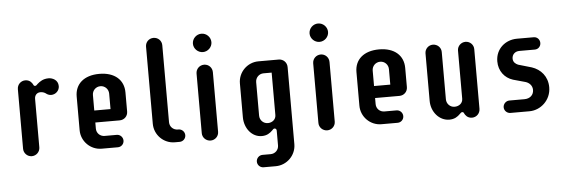

<svg xmlns="http://www.w3.org/2000/svg" viewBox="-57 -941 4021 1362"><g transform="rotate(-5 1953.5 -260.0)"><path d="M304.7 -530.3C265.6 -530.3 242.7 -513.7 223.6 -497.1C217.8 -491.2 212.9 -484.9 205.1 -484.9C196.8 -484.9 193.8 -491.2 191.4 -497.1C187.5 -504.9 173.3 -530.3 138.7 -530.3C106.9 -530.3 81.1 -504.9 81.1 -471.7V-47.9C81.1 -16.6 106.9 9.8 138.7 9.8C170.9 9.8 196.8 -16.6 196.8 -47.9V-393.1C196.8 -418.5 212.9 -437 238.3 -437C251.5 -437 263.7 -433.6 273.9 -426.8C283.2 -419.9 294.4 -411.1 313.5 -411.1C345.2 -411.1 372.1 -436.5 372.1 -468.8C372.1 -513.7 331.5 -530.3 304.7 -530.3Z M795.9 -43.9C795.9 -67.9 776.4 -88.4 752 -88.4H665.5C632.8 -88.4 607.9 -113.3 607.9 -145.5V-189H781.2C814 -189 839.4 -213.9 839.4 -246.6V-383.3C839.4 -471.7 775.4 -530.3 666 -530.3C555.2 -530.3 492.2 -471.7 492.2 -384.3V-144.5C492.2 -64.9 557.1 0 636.7 0H752C776.4 0 795.9 -19.5 795.9 -43.9ZM723.6 -384.3V-274.4H607.9V-384.3C607.9 -416.5 633.3 -442.4 666 -442.4C698.2 -442.4 723.6 -416.5 723.6 -384.3Z M1128.9 -693.4C1128.9 -726.1 1103.5 -751 1070.8 -751C1038.6 -751 1013.2 -726.1 1013.2 -693.4V-144.5C1013.2 -64.9 1078.1 0 1157.7 0H1191.4C1216.3 0 1235.8 -19.5 1235.8 -43.9C1235.8 -67.9 1216.3 -88.4 1191.4 -88.4H1186.5C1154.3 -88.4 1128.9 -113.3 1128.9 -145.5Z M1353.5 -47.4C1353.5 -16.1 1379.4 9.8 1412.1 9.8C1443.8 9.8 1469.7 -15.6 1469.7 -47.4V-471.7C1469.7 -504.9 1443.8 -530.3 1412.1 -530.3C1379.4 -530.3 1353.5 -504.9 1353.5 -471.7ZM1346.2 -685.1C1346.2 -649.9 1376.5 -620.1 1412.1 -620.1C1447.8 -620.1 1478 -649.9 1478 -685.1C1478 -721.7 1447.8 -751 1412.1 -751C1376.5 -751 1346.2 -721.7 1346.2 -685.1Z M2001 86.9V-461.9C2001 -495.1 1975.1 -520.5 1942.4 -520.5H1798.3C1718.8 -520.5 1653.8 -455.6 1653.8 -376V-134.8C1653.8 -55.7 1706.1 9.8 1776.4 9.8C1813 9.8 1835 -5.9 1852.5 -23.4C1857.9 -28.8 1862.8 -35.6 1870.1 -35.6C1876 -35.6 1884.8 -32.2 1884.8 -20V85.9C1884.8 117.7 1859.9 143.1 1827.1 143.1H1769.5C1745.1 143.1 1725.1 163.1 1725.1 187.5C1725.1 211.9 1745.1 231.4 1769.5 231.4H1856C1935.5 231.4 2001 166.5 2001 86.9ZM1769.5 -374.5C1769.5 -406.7 1794.9 -432.6 1827.1 -432.6H1884.8V-130.4C1884.8 -98.6 1857.9 -78.1 1827.1 -78.1C1794.9 -78.1 1769.5 -104 1769.5 -136.2Z M2184.1 -47.4C2184.1 -16.1 2210 9.8 2242.7 9.8C2274.4 9.8 2300.3 -15.6 2300.3 -47.4V-471.7C2300.3 -504.9 2274.4 -530.3 2242.7 -530.3C2210 -530.3 2184.1 -504.9 2184.1 -471.7ZM2176.8 -685.1C2176.8 -649.9 2207 -620.1 2242.7 -620.1C2278.3 -620.1 2308.6 -649.9 2308.6 -685.1C2308.6 -721.7 2278.3 -751 2242.7 -751C2207 -751 2176.8 -721.7 2176.8 -685.1Z M2788.1 -43.9C2788.1 -67.9 2768.6 -88.4 2744.1 -88.4H2657.7C2625 -88.4 2600.1 -113.3 2600.1 -145.5V-189H2773.4C2806.2 -189 2831.5 -213.9 2831.5 -246.6V-383.3C2831.5 -471.7 2767.6 -530.3 2658.2 -530.3C2547.4 -530.3 2484.4 -471.7 2484.4 -384.3V-144.5C2484.4 -64.9 2549.3 0 2628.9 0H2744.1C2768.6 0 2788.1 -19.5 2788.1 -43.9ZM2715.8 -384.3V-274.4H2600.1V-384.3C2600.1 -416.5 2625.5 -442.4 2658.2 -442.4C2690.4 -442.4 2715.8 -416.5 2715.8 -384.3Z M3273.4 -530.3C3241.2 -530.3 3215.3 -504.4 3215.3 -473.1V-130.4C3215.3 -97.7 3188 -78.1 3156.7 -78.1C3125 -78.1 3099.6 -104 3099.6 -136.2V-473.1C3099.6 -504.9 3073.7 -530.3 3041 -530.3C3009.3 -530.3 2983.9 -504.4 2983.9 -473.1V-134.8C2983.9 -55.7 3041 9.8 3111.8 9.8C3148.9 9.8 3171.4 -5.9 3188.5 -23.4C3194.8 -28.8 3199.2 -35.6 3207 -35.6C3215.3 -35.6 3218.8 -29.3 3220.7 -23.4C3225.1 -15.6 3238.8 9.8 3273.4 9.8C3305.2 9.8 3331.1 -15.6 3331.1 -48.8V-473.1C3331.1 -504.9 3305.2 -530.3 3273.4 -530.3Z M3502.9 -43.9C3502.9 -19.5 3523.4 0 3547.4 0H3683.1C3762.7 0 3837.4 -65.9 3837.4 -157.2C3837.4 -234.9 3789.1 -288.1 3726.6 -308.6L3630.9 -336.4C3613.3 -344.2 3596.2 -356.9 3596.2 -382.8C3596.2 -410.2 3616.2 -432.6 3648.9 -432.6H3758.8C3783.2 -432.6 3801.8 -451.7 3801.8 -476.1C3801.8 -500.5 3783.2 -520.5 3758.8 -520.5H3639.6C3557.1 -520.5 3486.3 -461.9 3486.3 -372.1C3486.3 -304.2 3526.4 -252 3585.9 -233.4L3673.8 -209C3700.2 -200.7 3721.2 -179.2 3721.2 -148.9C3721.2 -113.3 3694.8 -88.4 3655.3 -88.4H3547.4C3523.4 -88.4 3502.9 -67.9 3502.9 -43.9Z"/></g></svg>

Font: Supermercado One
Style: Regular
Weight: 400
Designer: James Grieshaber
Foundry: James Grieshaber
Version: Version 1.002